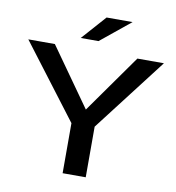

<svg xmlns="http://www.w3.org/2000/svg" viewBox="-90 -910 909 990"><g transform="rotate(10 365.0 -415.0)"><path d="M720 -649H581L365 -344L149 -649H10L304 -262V0H425V-265ZM524 -830H388L275 -703H368Z"/></g></svg>

Font: Gamestation Extended
Style: Regular
Weight: 400
Width: 7
Designer: Jonas Hecksher
Foundry: Jonas Hecksher, Playtypeª, e-types AS
Version: Version 1.003